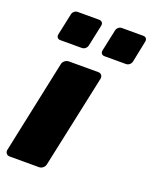

<svg xmlns="http://www.w3.org/2000/svg" viewBox="-147 -833 723 911"><g transform="rotate(20 214.0 -377.5)"><path d="M16 0Q5 0 -1 -7.5Q-7 -15 -5 -26L94 -494Q96 -505 105.5 -512.5Q115 -520 126 -520H274Q285 -520 291 -512.5Q297 -505 295 -494L195 -26Q193 -15 184 -7.5Q175 0 164 0ZM276 -601Q266 -601 261 -607.5Q256 -614 258 -624L281 -732Q283 -742 290.5 -748.5Q298 -755 308 -755H416Q426 -755 431 -748.5Q436 -742 434 -732L412 -624Q410 -614 402 -607.5Q394 -601 384 -601ZM53 -601Q43 -601 38 -607.5Q33 -614 35 -624L58 -732Q60 -742 67.5 -748.5Q75 -755 85 -755H193Q203 -755 208.5 -748.5Q214 -742 212 -732L189 -624Q187 -614 179 -607.5Q171 -601 161 -601Z"/></g></svg>

Font: Rubik ExtraBold
Style: Italic
Weight: 800
Italic angle: -12°
Designer: Hubert and Fischer
Foundry: Hubert and Fischer
Version: Version 2.300;gftools[0.9.30]